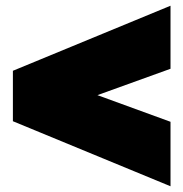

<svg xmlns="http://www.w3.org/2000/svg" viewBox="-20 -695 640 670"><path d="M575 -45 25 -272V-448L575 -675V-455L320 -363L575 -270Z"/></svg>

Font: Golos Text Black
Style: Regular
Weight: 900
Designer: A.Korolkova, Vitaly Kuzmin
Foundry: ParaType Ltd
Version: Version 2.004